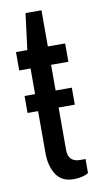

<svg xmlns="http://www.w3.org/2000/svg" viewBox="-76 -655 362 700"><g transform="rotate(-10 105.0 -304.5)"><path d="M194 -484V-416H130V-321H190V-258H130V-100Q130 -79 141 -67.5Q152 -56 173 -56H194V-4Q185 2 170 5.5Q155 9 140 9Q95 9 74.5 -23Q54 -55 54 -102V-258H15V-321H54V-416H12V-484H54L71 -618H130V-484Z"/></g></svg>

Font: Pragati Narrow
Style: Regular
Weight: 400
Designer: Hector Gatti, Marcela Romero, Pablo Cosgaya and Nicolas Silva
Foundry: Omnibus-Type
Version: Version 1.010; ttfautohint (v1.3)